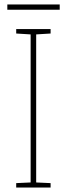

<svg xmlns="http://www.w3.org/2000/svg" viewBox="-20 -845 300 865"><path d="M208 0H53V-20L118 -23V-690L53 -694V-714H208V-694L143 -690V-23L208 -20ZM249 -825V-801H13V-825Z"/></svg>

Font: Noto Sans Myanmar SemiCondensed Thin
Style: Regular
Weight: 100
Width: 4
Designer: Monotype Design Team
Foundry: Monotype Imaging Inc.
Version: Version 2.107; ttfautohint (v1.8.4.7-5d5b)